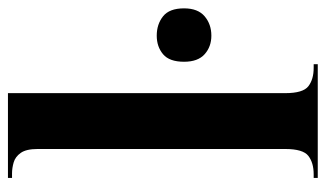

<svg xmlns="http://www.w3.org/2000/svg" viewBox="-184 -616 800 471"><g transform="rotate(-90 215.5 -380.0)"><path d="M15 0V-10H24Q52 -10 69 -23Q86 -36 86 -80V-687Q86 -715 76.5 -728.5Q67 -742 53 -746Q39 -750 26 -750H15V-760H223V-80Q223 -36 240 -23Q257 -10 285 -10H294V0ZM364 -261Q337 -261 318.5 -277.5Q300 -294 300 -328Q300 -364 318.5 -379.5Q337 -395 364 -395Q392 -395 411.5 -379.5Q431 -364 431 -328Q431 -294 411.5 -277.5Q392 -261 364 -261Z"/></g></svg>

Font: Noto Serif Display Condensed
Style: Bold
Weight: 700
Width: 3
Designer: Monotype Design Team
Foundry: Monotype Imaging Inc.
Version: Version 2.009